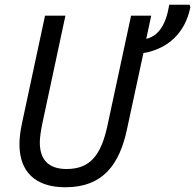

<svg xmlns="http://www.w3.org/2000/svg" viewBox="-20 -780 823 810"><path d="M256 10C413 10 484 -84 516 -236L585 -556C689 -574 761 -641 783 -749L780 -760H694C680 -673 647 -628 597 -616L618 -714H533L432 -244C405 -124 359 -67 261 -67C182 -67 148 -109 148 -179C148 -199 152 -226 158 -256L256 -714H170L73 -261C66 -230 62 -196 62 -172C62 -56 128 10 256 10Z"/></svg>

Font: Noto Sans SemiCondensed
Style: Italic
Weight: 400
Width: 4
Italic angle: -12°
Designer: Monotype Design Team
Foundry: Monotype Imaging Inc.
Version: Version 2.013